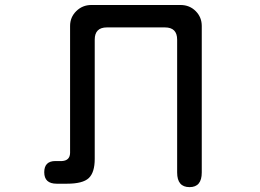

<svg xmlns="http://www.w3.org/2000/svg" viewBox="-20 -728 1040 769"><path d="M359.4 -569.3V-91.8Q359.4 -37.1 335.4 -14.6Q311.5 7.8 248 7.8H207Q157.2 7.8 157.2 -38.1Q157.2 -83 202.1 -83H228.5Q259.8 -85 260.7 -115.2V-624Q260.7 -659.2 285.6 -683.6Q310.5 -708 345.7 -708H703.1Q739.3 -708 763.7 -683.6Q788.1 -659.2 788.1 -624V-37.1Q788.1 21.5 739.3 21.5Q689.5 21.5 689.5 -37.1V-569.3Q689.5 -618.2 640.6 -618.2H408.2Q359.4 -618.2 359.4 -569.3Z"/></svg>

Font: FakePearl
Style: Regular
Weight: 400
Version: Version 1.2